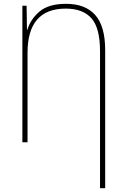

<svg xmlns="http://www.w3.org/2000/svg" viewBox="-20 -744 658 1004"><path d="M325 -724Q234 -724 186.5 -683.5Q139 -643 123 -588H121L119 -714H97V0H124V-468Q124 -699 324 -699Q413 -699 458 -648.5Q503 -598 503 -477V240H530V-482Q530 -607 478 -665.5Q426 -724 325 -724Z"/></svg>

Font: Noto Sans Display Thin
Style: Regular
Weight: 250
Designer: Monotype Design Team
Foundry: Monotype Imaging Inc.
Version: Version 1.900